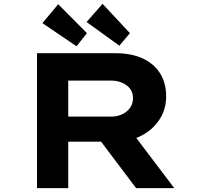

<svg xmlns="http://www.w3.org/2000/svg" viewBox="-20 -976 1058 996"><path d="M172 0V-700H578Q662 -700 721 -672.5Q780 -645 811 -594.5Q842 -544 842 -476Q842 -409 807 -355.5Q772 -302 712 -271.5Q652 -241 578 -241H334V0ZM686 0 448 -316 626 -341 884 0ZM334 -371H558Q588 -371 613.5 -383Q639 -395 654.5 -416.5Q670 -438 670 -467Q670 -496 654.5 -516Q639 -536 613 -547Q587 -558 556 -558H334ZM599 -739 429 -862 512 -956 654 -804ZM377 -736 200 -856 282 -954 431 -804Z"/></svg>

Font: Lexend Zetta
Style: Bold
Weight: 700
Designer: Bonnie Shaver-Troup, Thomas Jockin
Foundry: Lexend
Version: Version 1.007